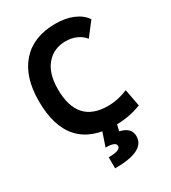

<svg xmlns="http://www.w3.org/2000/svg" viewBox="-223 -814 1031 1160"><g transform="rotate(-30 293.0 -234.0)"><path d="M365.2 9.8Q33.7 9.8 33.7 -347.7Q33.7 -517.1 117.2 -610.1Q200.7 -703.1 353.5 -703.1Q422.4 -703.1 475.6 -680.9Q528.8 -658.7 556.2 -617.7L483.9 -523.4Q461.9 -550.8 428 -565.7Q394 -580.6 354.5 -580.6Q270.5 -580.6 220 -521.2Q169.4 -461.9 169.4 -352.5Q169.4 -113.3 381.8 -113.3Q452.6 -113.3 521.5 -142.6L543.9 -23.4Q459 9.8 365.2 9.8ZM230 234.4V157.2Q272 157.2 292.7 149.2Q313.5 141.1 313.5 126Q313.5 111.3 296.1 104Q278.8 96.7 242.7 96.7L276.4 -2.9L375 2.4L362.8 52.7Q401.4 61.5 420.2 80.6Q439 99.6 439 130.4Q439 182.1 387 208.3Q335 234.4 230 234.4Z"/></g></svg>

Font: Cascadia Mono
Style: Regular
Weight: 400
Monospace: yes
Designer: Aaron Bell
Foundry: Saja Typeworks
Version: Version 2102.003